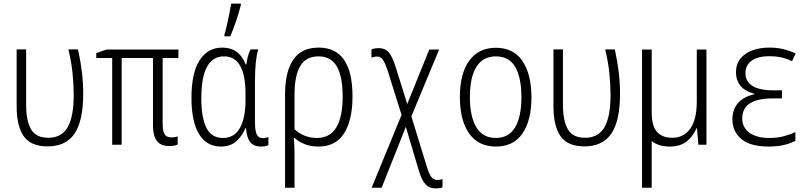

<svg xmlns="http://www.w3.org/2000/svg" viewBox="-20 -809 4540 1073"><path d="M246 9Q152 9 112.5 -48Q73 -105 73 -216V-533H126V-224Q126 -134 153.5 -86.5Q181 -39 250 -39Q324 -39 358 -98Q392 -157 392 -278Q392 -334 385.5 -399.5Q379 -465 362 -533H416Q431 -463 438 -405Q445 -347 445 -284Q445 -135 397 -63Q349 9 246 9Z M923 7Q835 7 835 -106V-485H660V0H607V-485H518V-512L575 -532H977V-485H889V-116Q889 -76 900 -58.5Q911 -41 938 -41Q958 -41 973 -47V-1Q956 7 923 7Z M1214 10Q1135 10 1092.5 -59.5Q1050 -129 1050 -262Q1050 -403 1096 -473Q1142 -543 1222 -543Q1317 -543 1353 -449H1357Q1359 -471 1365 -492.5Q1371 -514 1380 -533H1423Q1414 -502 1409.5 -459Q1405 -416 1405 -354V-126Q1405 -76 1415.5 -56.5Q1426 -37 1449 -37Q1465 -37 1480 -43V2Q1466 10 1438 10Q1399 10 1379 -14Q1359 -38 1355 -92H1351Q1334 -50 1301 -20Q1268 10 1214 10ZM1226 -38Q1291 -38 1321.5 -95Q1352 -152 1352 -248V-284Q1352 -494 1232 -494Q1105 -494 1105 -260Q1105 -151 1133.5 -94.5Q1162 -38 1226 -38ZM1234 -614Q1240 -633 1247.5 -666.5Q1255 -700 1262 -734Q1269 -768 1272 -789H1326V-781Q1316 -741 1299.5 -692Q1283 -643 1267 -606H1234Z M1573 -280Q1573 -407 1618.5 -475Q1664 -543 1761 -543Q1950 -543 1950 -270Q1950 -138 1903 -64Q1856 10 1760 10Q1716 10 1682.5 -3.5Q1649 -17 1626 -38H1622Q1625 -3 1625.5 27Q1626 57 1626 85V240H1573ZM1751 -38Q1895 -38 1895 -270Q1895 -381 1862.5 -437.5Q1830 -494 1760 -494Q1690 -494 1658 -440Q1626 -386 1626 -281V-87Q1648 -65 1680.5 -51.5Q1713 -38 1751 -38Z M2415 244Q2379 244 2357.5 220.5Q2336 197 2319 139L2248 -100L2113 240H2057L2224 -167L2144 -422Q2131 -459 2119 -476Q2107 -493 2088 -493Q2078 -493 2070 -491Q2062 -489 2056 -487V-533Q2073 -540 2098 -540Q2132 -540 2152 -517Q2172 -494 2189 -441L2256 -228L2379 -532H2434L2279 -159L2363 115Q2377 162 2390 179.5Q2403 197 2425 197Q2440 197 2453 192V238Q2438 244 2415 244Z M2751 10Q2654 10 2602 -63Q2550 -136 2550 -268Q2550 -398 2602.5 -470Q2655 -542 2751 -542Q2850 -542 2900 -467.5Q2950 -393 2950 -266Q2950 -135 2899.5 -62.5Q2849 10 2751 10ZM2751 -38Q2823 -38 2858.5 -97Q2894 -156 2894 -267Q2894 -373 2860 -433.5Q2826 -494 2751 -494Q2679 -494 2642.5 -435.5Q2606 -377 2606 -267Q2606 -158 2642 -98Q2678 -38 2751 -38Z M3246 9Q3152 9 3112.5 -48Q3073 -105 3073 -216V-533H3126V-224Q3126 -134 3153.5 -86.5Q3181 -39 3250 -39Q3324 -39 3358 -98Q3392 -157 3392 -278Q3392 -334 3385.5 -399.5Q3379 -465 3362 -533H3416Q3431 -463 3438 -405Q3445 -347 3445 -284Q3445 -135 3397 -63Q3349 9 3246 9Z M3723 10Q3659 10 3622 -21V240H3568V-532H3622V-184Q3622 -105 3651.5 -72Q3681 -39 3737 -39Q3801 -39 3837.5 -90Q3874 -141 3874 -242V-532H3928V0H3883L3875 -92H3872Q3855 -49 3818.5 -19.5Q3782 10 3723 10Z M4277 10Q4172 10 4122.5 -32.5Q4073 -75 4073 -142Q4073 -197 4104.5 -233Q4136 -269 4195 -282V-285Q4141 -300 4117 -331Q4093 -362 4093 -404Q4093 -450 4117.5 -481Q4142 -512 4184.5 -527.5Q4227 -543 4279 -543Q4323 -543 4357.5 -534.5Q4392 -526 4427 -510L4406 -467Q4376 -482 4345 -488.5Q4314 -495 4282 -495Q4215 -495 4180.5 -470Q4146 -445 4146 -400Q4146 -354 4185 -329Q4224 -304 4305 -304H4350V-259H4298Q4128 -259 4128 -147Q4128 -97 4168 -67.5Q4208 -38 4280 -38Q4323 -38 4358 -47Q4393 -56 4425 -71V-22Q4397 -7 4360 1.5Q4323 10 4277 10Z"/></svg>

Font: Noto Sans Mono ExtraCondensed Light
Style: Regular
Weight: 300
Width: 2
Designer: Monotype Design Team
Foundry: Monotype Imaging Inc.
Version: Version 2.014; ttfautohint (v1.8.4.7-5d5b)